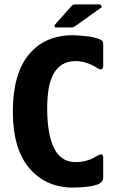

<svg xmlns="http://www.w3.org/2000/svg" viewBox="-20 -839 516 867"><path d="M446 -39Q446 -12 414 -4Q400 1 379 3.5Q358 6 339 7Q320 8 310 8Q187 8 112.5 -79.5Q38 -167 38 -335Q38 -505 110 -592.5Q182 -680 310 -680Q320 -680 339 -678.5Q358 -677 379 -674.5Q400 -672 414 -667Q429 -663 437.5 -658Q446 -653 446 -642V-543Q446 -512 412 -536Q390 -550 366 -556.5Q342 -563 322 -563Q285 -563 260 -547Q235 -531 220 -502Q205 -473 199 -434Q193 -395 193 -348Q193 -316 196 -282.5Q199 -249 207 -217.5Q215 -186 229 -161Q243 -136 266 -121.5Q289 -107 322 -107Q346 -107 370 -113.5Q394 -120 408 -129Q431 -143 438.5 -142Q446 -141 446 -124ZM302 -715H235Q227 -715 226.5 -720.5Q226 -726 233 -733L297 -805Q304 -813 308 -816Q312 -819 324 -819H429Q434 -819 437.5 -813Q441 -807 436 -804L331 -729Q321 -722 315.5 -718.5Q310 -715 302 -715Z"/></svg>

Font: Glory ExtraBold
Style: Regular
Weight: 800
Designer: Robert Leuschke
Foundry: Robert Leuschke
Version: Version 1.011